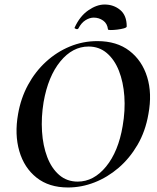

<svg xmlns="http://www.w3.org/2000/svg" viewBox="-20 -818 695 850"><path d="M281 12Q197 12 142 -31.5Q87 -75 65.5 -149Q44 -223 60 -313Q72 -383 104 -442Q136 -501 183.5 -544.5Q231 -588 289 -612Q347 -636 411 -636Q497 -636 553 -593Q609 -550 631.5 -477Q654 -404 637 -313Q624 -237 589 -177Q554 -117 505 -75Q456 -33 398.5 -10.5Q341 12 281 12ZM324 -14Q395 -14 449.5 -80.5Q504 -147 523 -260Q535 -329 530.5 -392Q526 -455 506.5 -504.5Q487 -554 453 -583Q419 -612 372 -612Q301 -612 247 -546Q193 -480 173 -366Q162 -299 166 -236Q170 -173 189 -123Q208 -73 242 -43.5Q276 -14 324 -14ZM458 -688Q455 -714 436.5 -727Q418 -740 395 -740Q377 -740 358.5 -728.5Q340 -717 327 -692Q323 -687 316 -690Q309 -693 310 -695Q333 -746 370.5 -772Q408 -798 443 -798Q483 -798 512 -774Q541 -750 541 -701Q541 -696 528.5 -692.5Q516 -689 499.5 -687Q483 -685 470.5 -685Q458 -685 458 -688Z"/></svg>

Font: Cormorant
Style: Bold Italic
Weight: 700
Italic angle: -10°
Designer: Christian Thalmann (Catharsis Fonts)
Foundry: Catharsis Fonts
Version: Version 4.000